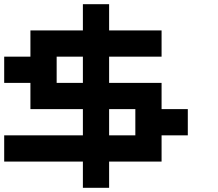

<svg xmlns="http://www.w3.org/2000/svg" viewBox="-20 -1020 1040 915"><path d="M375 -937.5V-1000H437.5H500V-937.5V-875H625H750V-812.5V-750H625H500V-687.5V-625H625H750V-562.5V-500H812.5H875V-437.5V-375H812.5H750V-312.5V-250H625H500V-187.5V-125H437.5H375V-187.5V-250H187.5H0V-312.5V-375H187.5H375V-437.5V-500H250H125V-562.5V-625H62.5H0V-687.5V-750H62.5H125V-812.5V-875H250H375ZM375 -687.5V-750H312.5H250V-687.5V-625H312.5H375ZM625 -437.5V-500H562.5H500V-437.5V-375H562.5H625Z"/></svg>

Font: Press Start 2P
Style: Regular
Weight: 500
Monospace: yes
Version: Version 2.14